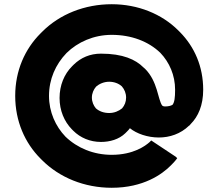

<svg xmlns="http://www.w3.org/2000/svg" viewBox="-20 -867 1034 909"><path d="M415 -405C415 -425 423 -443 435 -457C450 -470 472 -480 497 -480C520 -480 542 -472 557 -458C569 -444 577 -426 577 -405C577 -385 570 -368 558 -354C542 -341 521 -332 497 -332C471 -332 450 -340 434 -354C423 -367 415 -385 415 -405ZM761 -363C756 -363 752 -364 748 -367C727 -396 727 -481 667 -541L659 -548C622 -585 562 -613 458 -613C406 -613 363 -594 329 -561L328 -560L321 -553C284 -516 262 -463 262 -403C262 -344 284 -292 320 -255L327 -248C360 -215 406 -195 458 -195C500 -195 543 -207 573 -236L574 -237L581 -244C586 -249 591 -254 595 -260C627 -234 679 -216 732 -216C783 -216 835 -233 875 -272H876L883 -280C918 -315 942 -368 942 -442C942 -552 901 -645 832 -715L831 -716L824 -723C746 -801 633 -847 509 -847C381 -847 263 -800 180 -717L179 -716L172 -709C98 -635 52 -533 52 -413C52 -293 98 -190 172 -116L179 -109C262 -26 380 22 509 22C660 22 748 -43 787 -82L794 -89C811 -106 819 -118 819 -118L812 -125L696 -202L689 -195L688 -194C669 -177 612 -134 509 -134C423 -134 346 -166 290 -220C243 -269 212 -337 212 -413C212 -492 243 -562 295 -616C348 -668 424 -702 509 -702C602 -702 683 -671 739 -617C782 -572 809 -511 809 -442C809 -404 806 -383 797 -371C789 -366 777 -363 761 -363Z"/></svg>

Font: Hussar Woodtype
Style: Blk
Weight: 900
Foundry: Cannot Into Space Fonts
Version: Version 1.07